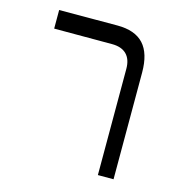

<svg xmlns="http://www.w3.org/2000/svg" viewBox="-95 -712 764 798"><g transform="rotate(15 287.0 -313.0)"><path d="M63 -623 314 -623.5Q389.6 -623.5 426.5 -583.5Q463.4 -543.5 463.4 -460.9V-2H396V-459Q396 -500 374.5 -521.5Q353 -543 312 -543H63Z"/></g></svg>

Font: Shabnam Light WOL
Style: Light-WOL
Weight: 300
Foundry: DejaVu fonts team - Redesigned by Saber Rastikerdar - Based on Vazir font
Version: Version 5.0.0